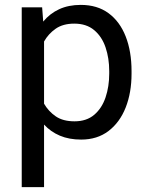

<svg xmlns="http://www.w3.org/2000/svg" viewBox="-20 -558 602 781"><path d="M515.1 -268.6V-258.3Q515.1 -181.2 491.2 -120.6Q467.3 -60.1 421.4 -25.1Q375.5 9.8 310.1 9.8Q261.2 9.8 223.6 -6.1Q186 -22 159.2 -51.3V203.1H68.4V-528.3H151.4L155.8 -470.2Q182.6 -502.9 220.7 -520.5Q258.8 -538.1 308.6 -538.1Q375.5 -538.1 421.4 -504.4Q467.3 -470.7 491.2 -409.9Q515.1 -349.1 515.1 -268.6ZM424.3 -258.3V-268.6Q424.3 -321.3 409.4 -365.2Q394.5 -409.2 363 -435.5Q331.5 -461.9 282.2 -461.9Q236.3 -461.9 206.5 -441.2Q176.8 -420.4 159.2 -389.2V-136.2Q177.2 -105 206.8 -84.7Q236.3 -64.5 283.2 -64.5Q332 -64.5 363.3 -91.1Q394.5 -117.7 409.4 -161.9Q424.3 -206.1 424.3 -258.3Z"/></svg>

Font: Vazirmatn RD UI
Style: Regular
Weight: 400
Designer: Saber Rastikerdar
Foundry: Saber Rastikerdar
Version: Version 33.003